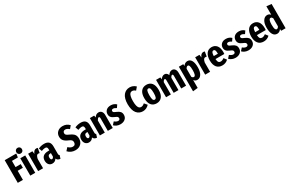

<svg xmlns="http://www.w3.org/2000/svg" viewBox="270 -2835 7739 5085"><g transform="rotate(-30 4140.0 -293.0)"><path d="M45.9 0V-692.9H399.9L383.8 -581.1H203.1V-391.1H361.8V-277.8H203.1V0Z M502.9 -807.1Q541.5 -807.1 565.2 -782.5Q588.9 -757.8 588.9 -720.2Q588.9 -683.1 564.9 -658.4Q541 -633.8 502.9 -633.8Q465.3 -633.8 441.2 -658.4Q417 -683.1 417 -720.2Q417 -757.8 441.2 -782.5Q465.3 -807.1 502.9 -807.1ZM579.6 -530.8V0H428.7V-530.8Z M925.3 -545.9Q946.8 -545.9 967.8 -538.1L942.4 -393.1Q924.3 -398.9 905.8 -398.9Q868.7 -398.9 850.1 -370.4Q831.5 -341.8 819.3 -285.2V0H668.5V-530.8H799.3L810.5 -443.8Q848.1 -545.9 925.3 -545.9Z M1347.7 -141.1Q1347.7 -115.7 1353.5 -103.8Q1359.4 -91.8 1374.5 -85L1343.3 14.2Q1300.3 10.3 1272.9 -6.3Q1245.6 -22.9 1230.5 -58.1Q1184.1 17.1 1099.6 17.1Q1033.7 17.1 994.6 -28.3Q955.6 -73.7 955.6 -148.9Q955.6 -235.8 1009.5 -281.5Q1063.5 -327.1 1167.5 -327.1H1199.7V-355Q1199.7 -402.8 1184.8 -421.4Q1169.9 -439.9 1133.3 -439.9Q1086.9 -439.9 1019.5 -413.1L985.4 -508.8Q1071.8 -547.9 1161.6 -547.9Q1255.9 -547.9 1301.8 -502.2Q1347.7 -456.5 1347.7 -362.8ZM1145.5 -89.8Q1180.7 -89.8 1199.7 -140.1V-243.2H1181.6Q1140.6 -243.2 1122.1 -223.6Q1103.5 -204.1 1103.5 -162.1Q1103.5 -127 1114.7 -108.4Q1126 -89.8 1145.5 -89.8Z M1819.8 -710Q1884.3 -710 1933.6 -688Q1982.9 -666 2024.4 -622.1L1955.6 -540Q1896 -595.2 1836.4 -595.2Q1802.2 -595.2 1783.4 -575.2Q1764.6 -555.2 1764.6 -522Q1764.6 -490.2 1786.6 -469.5Q1808.6 -448.7 1871.6 -421.9Q1906.2 -406.7 1930.7 -392.3Q1955.1 -377.9 1976.6 -359.1Q1998 -340.3 2011 -318.4Q2023.9 -296.4 2031.2 -267.3Q2038.6 -238.3 2038.6 -202.1Q2038.6 -105.5 1975.3 -44.2Q1912.1 17.1 1804.7 17.1Q1669.9 17.1 1579.6 -81.1L1654.8 -164.1Q1690.9 -131.8 1723.4 -115.5Q1755.9 -99.1 1792.5 -99.1Q1834 -99.1 1854.7 -123.8Q1875.5 -148.4 1875.5 -189.9Q1875.5 -228 1854.5 -252.7Q1833.5 -277.3 1778.8 -298.8Q1683.1 -339.4 1642.8 -387.7Q1602.5 -436 1602.5 -509.8Q1602.5 -598.6 1664.1 -654.3Q1725.6 -710 1819.8 -710Z M2465.3 -141.1Q2465.3 -115.7 2471.2 -103.8Q2477.1 -91.8 2492.2 -85L2460.9 14.2Q2418 10.3 2390.6 -6.3Q2363.3 -22.9 2348.1 -58.1Q2301.8 17.1 2217.3 17.1Q2151.4 17.1 2112.3 -28.3Q2073.2 -73.7 2073.2 -148.9Q2073.2 -235.8 2127.2 -281.5Q2181.2 -327.1 2285.2 -327.1H2317.4V-355Q2317.4 -402.8 2302.5 -421.4Q2287.6 -439.9 2251 -439.9Q2204.6 -439.9 2137.2 -413.1L2103 -508.8Q2189.5 -547.9 2279.3 -547.9Q2373.5 -547.9 2419.4 -502.2Q2465.3 -456.5 2465.3 -362.8ZM2263.2 -89.8Q2298.3 -89.8 2317.4 -140.1V-243.2H2299.3Q2258.3 -243.2 2239.7 -223.6Q2221.2 -204.1 2221.2 -162.1Q2221.2 -127 2232.4 -108.4Q2243.7 -89.8 2263.2 -89.8Z M2828.6 -547.9Q2885.3 -547.9 2918 -507.1Q2950.7 -466.3 2950.7 -397V0H2799.8V-380.9Q2799.8 -433.1 2770.5 -433.1Q2741.7 -433.1 2707.5 -369.1V0H2556.6V-530.8H2687.5L2698.7 -467.8Q2725.6 -508.3 2756.3 -528.1Q2787.1 -547.9 2828.6 -547.9Z M3198.7 -547.9Q3297.9 -547.9 3365.7 -482.9L3310.5 -401.9Q3255.4 -439.9 3211.9 -439.9Q3188 -439.9 3174.3 -428Q3160.6 -416 3160.6 -395Q3160.6 -372.1 3178 -357.2Q3195.3 -342.3 3250.5 -319.8Q3317.9 -292 3349.9 -254.6Q3381.8 -217.3 3381.8 -155.8Q3381.8 -76.2 3325.2 -29.5Q3268.6 17.1 3178.7 17.1Q3122.6 17.1 3073.7 -3.7Q3024.9 -24.4 2989.7 -61L3060.5 -139.2Q3121.6 -89.8 3170.9 -89.8Q3197.8 -89.8 3213.1 -104Q3228.5 -118.2 3228.5 -143.1Q3228.5 -171.4 3211.2 -187.7Q3193.8 -204.1 3139.6 -226.1Q3071.3 -253.9 3041.5 -290.5Q3011.7 -327.1 3011.7 -383.8Q3011.7 -455.6 3061.8 -501.7Q3111.8 -547.9 3198.7 -547.9Z M3871.1 -710Q3975.1 -710 4054.2 -633.8L3981 -547.9Q3929.7 -592.8 3882.3 -592.8Q3846.2 -592.8 3822 -570.6Q3797.9 -548.3 3783.4 -492.9Q3769 -437.5 3769 -348.1Q3769 -260.3 3783.4 -205.3Q3797.9 -150.4 3822.5 -127.7Q3847.2 -105 3883.3 -105Q3903.8 -105 3923.6 -112.5Q3943.4 -120.1 3955.6 -128.7Q3967.8 -137.2 3989.3 -154.8L4060.1 -70.8Q3979.5 17.1 3869.1 17.1Q3810.5 17.1 3762.9 -5.4Q3715.3 -27.8 3679.9 -71.8Q3644.5 -115.7 3625.2 -186.3Q3606 -256.8 3606 -348.1Q3606 -437.5 3625.7 -507.3Q3645.5 -577.1 3681.4 -621.1Q3717.3 -665 3765.1 -687.5Q3813 -710 3871.1 -710Z M4289.1 -547.9Q4393.1 -547.9 4451.4 -477.1Q4509.8 -406.2 4509.8 -265.1Q4509.8 -130.4 4451.2 -56.6Q4392.6 17.1 4289.1 17.1Q4184.6 17.1 4126.2 -54.7Q4067.9 -126.5 4067.9 -266.1Q4067.9 -402.8 4126.2 -475.3Q4184.6 -547.9 4289.1 -547.9ZM4223.1 -266.1Q4223.1 -170.4 4238.8 -132.3Q4254.4 -94.2 4289.1 -94.2Q4323.7 -94.2 4339.4 -132.8Q4355 -171.4 4355 -265.1Q4355 -359.9 4339.4 -397.9Q4323.7 -436 4289.1 -436Q4254.4 -436 4238.8 -397.7Q4223.1 -359.4 4223.1 -266.1Z M5076.7 -547.9Q5129.4 -547.9 5161.1 -506.8Q5192.9 -465.8 5192.9 -397V0H5044.4V-381.8Q5044.4 -409.2 5037.8 -421.6Q5031.2 -434.1 5016.6 -434.1Q4988.3 -434.1 4959.5 -375V0H4813.5V-381.8Q4813.5 -434.1 4785.6 -434.1Q4756.3 -434.1 4727.5 -375V0H4580.6V-530.8H4711.4L4720.7 -466.8Q4772.5 -547.9 4845.7 -547.9Q4882.3 -547.9 4908.7 -525.9Q4935.1 -503.9 4948.7 -462.9Q5001 -547.9 5076.7 -547.9Z M5546.4 -547.9Q5624.5 -547.9 5665.5 -475.3Q5706.5 -402.8 5706.5 -267.1Q5706.5 -136.7 5659.2 -59.8Q5611.8 17.1 5532.2 17.1Q5469.7 17.1 5429.2 -36.1V205.1L5278.3 221.2V-530.8H5412.6L5418.5 -473.1Q5467.8 -547.9 5546.4 -547.9ZM5488.3 -95.2Q5551.3 -95.2 5551.3 -265.1Q5551.3 -316.9 5547.6 -351.3Q5543.9 -385.7 5536.1 -404.1Q5528.3 -422.4 5518.6 -429.7Q5508.8 -437 5494.6 -437Q5458 -437 5429.2 -380.9V-136.2Q5454.6 -95.2 5488.3 -95.2Z M6033.7 -545.9Q6055.2 -545.9 6076.2 -538.1L6050.8 -393.1Q6032.7 -398.9 6014.2 -398.9Q5977.1 -398.9 5958.5 -370.4Q5939.9 -341.8 5927.7 -285.2V0H5776.9V-530.8H5907.7L5918.9 -443.8Q5956.5 -545.9 6033.7 -545.9Z M6493.2 -275.9Q6493.2 -247.6 6489.7 -221.2H6219.7Q6224.6 -148.9 6246.6 -121.6Q6268.6 -94.2 6309.1 -94.2Q6357.9 -94.2 6415 -137.2L6477.1 -55.2Q6403.3 17.1 6297.9 17.1Q6186 17.1 6127.9 -56.9Q6069.8 -130.9 6069.8 -262.2Q6069.8 -393.6 6125.2 -470.7Q6180.7 -547.9 6284.2 -547.9Q6381.8 -547.9 6437.5 -478.8Q6493.2 -409.7 6493.2 -275.9ZM6345.7 -312V-318.8Q6345.7 -386.7 6332.3 -417.5Q6318.8 -448.2 6285.2 -448.2Q6254.9 -448.2 6239 -418.7Q6223.1 -389.2 6219.7 -312Z M6720.7 -547.9Q6819.8 -547.9 6887.7 -482.9L6832.5 -401.9Q6777.3 -439.9 6733.9 -439.9Q6710 -439.9 6696.3 -428Q6682.6 -416 6682.6 -395Q6682.6 -372.1 6700 -357.2Q6717.3 -342.3 6772.5 -319.8Q6839.8 -292 6871.8 -254.6Q6903.8 -217.3 6903.8 -155.8Q6903.8 -76.2 6847.2 -29.5Q6790.5 17.1 6700.7 17.1Q6644.5 17.1 6595.7 -3.7Q6546.9 -24.4 6511.7 -61L6582.5 -139.2Q6643.6 -89.8 6692.9 -89.8Q6719.7 -89.8 6735.1 -104Q6750.5 -118.2 6750.5 -143.1Q6750.5 -171.4 6733.2 -187.7Q6715.8 -204.1 6661.6 -226.1Q6593.3 -253.9 6563.5 -290.5Q6533.7 -327.1 6533.7 -383.8Q6533.7 -455.6 6583.7 -501.7Q6633.8 -547.9 6720.7 -547.9Z M7115.7 -547.9Q7214.8 -547.9 7282.7 -482.9L7227.5 -401.9Q7172.4 -439.9 7128.9 -439.9Q7105 -439.9 7091.3 -428Q7077.6 -416 7077.6 -395Q7077.6 -372.1 7095 -357.2Q7112.3 -342.3 7167.5 -319.8Q7234.9 -292 7266.8 -254.6Q7298.8 -217.3 7298.8 -155.8Q7298.8 -76.2 7242.2 -29.5Q7185.5 17.1 7095.7 17.1Q7039.6 17.1 6990.7 -3.7Q6941.9 -24.4 6906.7 -61L6977.5 -139.2Q7038.6 -89.8 7087.9 -89.8Q7114.7 -89.8 7130.1 -104Q7145.5 -118.2 7145.5 -143.1Q7145.5 -171.4 7128.2 -187.7Q7110.8 -204.1 7056.6 -226.1Q6988.3 -253.9 6958.5 -290.5Q6928.7 -327.1 6928.7 -383.8Q6928.7 -455.6 6978.8 -501.7Q7028.8 -547.9 7115.7 -547.9Z M7759.8 -275.9Q7759.8 -247.6 7756.3 -221.2H7486.3Q7491.2 -148.9 7513.2 -121.6Q7535.2 -94.2 7575.7 -94.2Q7624.5 -94.2 7681.6 -137.2L7743.7 -55.2Q7669.9 17.1 7564.5 17.1Q7452.6 17.1 7394.5 -56.9Q7336.4 -130.9 7336.4 -262.2Q7336.4 -393.6 7391.8 -470.7Q7447.3 -547.9 7550.8 -547.9Q7648.4 -547.9 7704.1 -478.8Q7759.8 -409.7 7759.8 -275.9ZM7612.3 -312V-318.8Q7612.3 -386.7 7598.9 -417.5Q7585.4 -448.2 7551.8 -448.2Q7521.5 -448.2 7505.6 -418.7Q7489.7 -389.2 7486.3 -312Z M8085.4 -757.8 8236.3 -742.2V0H8101.1L8096.2 -56.2Q8048.3 17.1 7974.1 17.1Q7892.1 17.1 7849.1 -56.4Q7806.2 -129.9 7806.2 -266.1Q7806.2 -395 7856.2 -471.4Q7906.2 -547.9 7986.3 -547.9Q8046.4 -547.9 8085.4 -499ZM8023.4 -94.2Q8058.6 -94.2 8085.4 -146V-394Q8071.8 -416 8058.8 -426.5Q8045.9 -437 8029.3 -437Q7961.4 -437 7961.4 -266.1Q7961.4 -215.3 7966.1 -180.7Q7970.7 -146 7979.5 -127.7Q7988.3 -109.4 7998.8 -101.8Q8009.3 -94.2 8023.4 -94.2Z"/></g></svg>

Font: Fira Sans Compressed
Style: Bold
Weight: 700
Width: 1
Designer: Carrois Corporate & Edenspiekermann AG
Foundry: Carrois Corporate GbR & Edenspiekermann AG
Version: Version 4.203;PS 004.203;hotconv 1.0.88;makeotf.lib2.5.64775